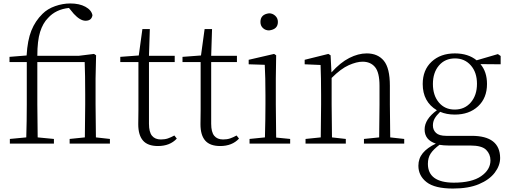

<svg xmlns="http://www.w3.org/2000/svg" viewBox="-20 -831 2949 1111"><path d="M470 0H383V-27L471 -36L473 -226V-285Q473 -399 470 -472H196V-226L198 -36L292 -27V0H37V-27L132 -36Q135 -132 135 -226V-472H35V-502L134 -510Q139 -598 161.5 -654Q184 -710 226 -751Q255 -780 299 -795.5Q343 -811 387 -811Q439 -811 474 -792Q509 -773 515 -743Q510 -711 475 -711Q444 -711 407 -751L379 -785Q303 -777 258 -727Q228 -697 212 -646Q196 -595 196 -508H435L524 -519L536 -511L533 -377V-226L535 -36L616 -27V0Z M894 14Q835 14 807.5 -17.5Q780 -49 780 -112Q780 -157 781 -196V-472H676V-502L783 -510L804 -663H847L842 -508H991V-472H842V-115Q842 -67 859.5 -45.5Q877 -24 911 -24Q934 -24 951.5 -30Q969 -36 989 -47L1003 -29Q963 14 894 14Z M1254 14Q1195 14 1167.5 -17.5Q1140 -49 1140 -112Q1140 -157 1141 -196V-472H1036V-502L1143 -510L1164 -663H1207L1202 -508H1351V-472H1202V-115Q1202 -67 1219.5 -45.5Q1237 -24 1271 -24Q1294 -24 1311.5 -30Q1329 -36 1349 -47L1363 -29Q1323 14 1254 14Z M1537 -655Q1516 -655 1501.5 -668.5Q1487 -682 1487 -704Q1487 -748 1537 -754Q1557 -754 1572.5 -740Q1588 -726 1588 -704Q1588 -661 1537 -655ZM1512 0H1424V-27L1513 -36Q1516 -145 1516 -226V-281Q1516 -383 1512 -456L1419 -459V-485L1566 -519L1578 -511L1576 -377V-226L1578 -35L1659 -27V0Z M2173 0H2086V-27L2174 -36L2176 -226V-334Q2176 -412 2150 -443Q2124 -474 2078 -474Q2044 -474 1998.5 -454Q1953 -434 1899 -380V-226L1901 -36L1981 -27V0H1748V-27L1836 -36L1838 -226V-281Q1838 -385 1835 -455L1743 -459V-485L1880 -519L1893 -511L1898 -412Q1949 -469 2001 -495.5Q2053 -522 2102 -522Q2166 -522 2201 -479.5Q2236 -437 2236 -335V-226L2238 -36L2319 -27V0Z M2611 -197Q2669 -197 2704.5 -238.5Q2740 -280 2740 -346Q2740 -412 2704.5 -452.5Q2669 -493 2613 -493Q2555 -493 2520 -452Q2485 -411 2485 -345Q2485 -279 2519.5 -238Q2554 -197 2611 -197ZM2612 -168Q2564 -168 2527 -184Q2505 -163 2495 -145Q2485 -127 2485 -105Q2485 -79 2503 -62Q2521 -45 2562 -45H2709Q2873 -45 2874 83Q2874 127 2843 168Q2812 209 2751.5 234.5Q2691 260 2601 260Q2496 260 2448.5 223Q2401 186 2401 128Q2401 86 2426.5 55Q2452 24 2502 0Q2437 -21 2437 -82Q2437 -141 2508 -193Q2426 -242 2426 -345Q2426 -426 2477.5 -474Q2529 -522 2612 -522Q2689 -522 2738 -482L2861 -518L2877 -507V-459L2760 -460Q2798 -416 2798 -345Q2798 -264 2746.5 -216Q2695 -168 2612 -168ZM2523 7Q2488 33 2472 57.5Q2456 82 2456 117Q2456 225 2605 226Q2710 226 2764 188.5Q2818 151 2818 97Q2818 61 2793 36Q2768 11 2701 11H2575Q2548 11 2523 7Z"/></svg>

Font: Minh Nguyen ExtraLight
Style: Regular
Weight: 250
Designer: Ryoko NISHIZUKA 西塚涼子 (kana & ideographs); Frank Grießhammer (Latin, Greek & Cyrillic); Wenlong ZHANG 张文龙 (bopomofo); San
Foundry: Adobe
Version: Version 1.100;July 7, 2023;FontCreator 14.0.0.2814 64-bit